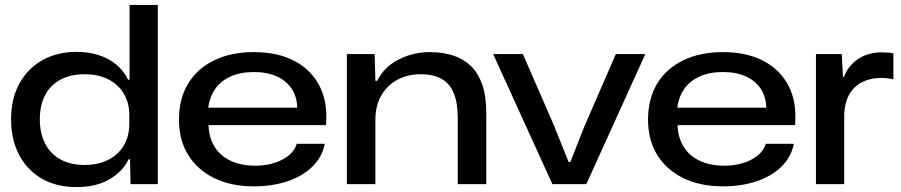

<svg xmlns="http://www.w3.org/2000/svg" viewBox="-20 -749 3664 781"><path d="M291 12Q231 12 182.5 -7Q134 -26 98.5 -62.5Q63 -99 44 -150Q25 -201 25 -263Q25 -347 58.5 -408.5Q92 -470 152 -504Q212 -538 292 -538Q341 -538 382.5 -524.5Q424 -511 454 -485.5Q484 -460 501 -425H507V-729H622V0H511L509 -101H503Q479 -51 425 -19.5Q371 12 291 12ZM324 -78Q379 -78 420.5 -99Q462 -120 484 -158Q506 -196 506 -245V-281Q506 -330 484 -367.5Q462 -405 421 -426Q380 -447 324 -447Q267 -447 226 -425Q185 -403 163.5 -362Q142 -321 142 -263Q142 -207 163.5 -165Q185 -123 226 -100.5Q267 -78 324 -78Z M1013 9Q919 9 850.5 -25Q782 -59 745 -119.5Q708 -180 708 -262Q708 -347 745 -408.5Q782 -470 851 -503.5Q920 -537 1012 -537Q1111 -537 1179 -500.5Q1247 -464 1280.5 -398Q1314 -332 1306 -240H828Q830 -188 853.5 -151Q877 -114 919.5 -94.5Q962 -75 1018 -75Q1081 -75 1128 -99.5Q1175 -124 1187 -164H1301Q1291 -111 1251.5 -72Q1212 -33 1150.5 -12Q1089 9 1013 9ZM826 -301 820 -311H1197L1189 -302Q1190 -351 1168 -385.5Q1146 -420 1106.5 -438Q1067 -456 1012 -456Q957 -456 916 -437Q875 -418 852.5 -383Q830 -348 826 -301Z M1391 0V-529H1504L1507 -420H1514Q1543 -477 1601.5 -507Q1660 -537 1728 -537Q1779 -537 1821 -524Q1863 -511 1893.5 -482.5Q1924 -454 1941 -406.5Q1958 -359 1958 -290V0H1842V-270Q1842 -330 1826 -369.5Q1810 -409 1776.5 -428Q1743 -447 1691 -447Q1636 -447 1594.5 -423.5Q1553 -400 1530 -359Q1507 -318 1507 -262V0Z M2227 0 1986 -529H2107L2234 -237L2293 -90H2300L2358 -237L2485 -529H2605L2365 0Z M2921 9Q2827 9 2758.5 -25Q2690 -59 2653 -119.5Q2616 -180 2616 -262Q2616 -347 2653 -408.5Q2690 -470 2759 -503.5Q2828 -537 2920 -537Q3019 -537 3087 -500.5Q3155 -464 3188.5 -398Q3222 -332 3214 -240H2736Q2738 -188 2761.5 -151Q2785 -114 2827.5 -94.5Q2870 -75 2926 -75Q2989 -75 3036 -99.5Q3083 -124 3095 -164H3209Q3199 -111 3159.5 -72Q3120 -33 3058.5 -12Q2997 9 2921 9ZM2734 -301 2728 -311H3105L3097 -302Q3098 -351 3076 -385.5Q3054 -420 3014.5 -438Q2975 -456 2920 -456Q2865 -456 2824 -437Q2783 -418 2760.5 -383Q2738 -348 2734 -301Z M3299 0V-529H3404L3409 -436H3413Q3430 -482 3470.5 -509Q3511 -536 3566 -536Q3581 -536 3593.5 -535Q3606 -534 3614 -532V-426Q3604 -429 3590.5 -430.5Q3577 -432 3564 -432Q3522 -432 3489 -416Q3456 -400 3436.5 -368Q3417 -336 3414 -287V0Z"/></svg>

Font: Mona Sans Expanded Medium
Style: Regular
Weight: 500
Width: 7
Designer: Deni Anggara
Foundry: GitHub
Version: Version 2.000